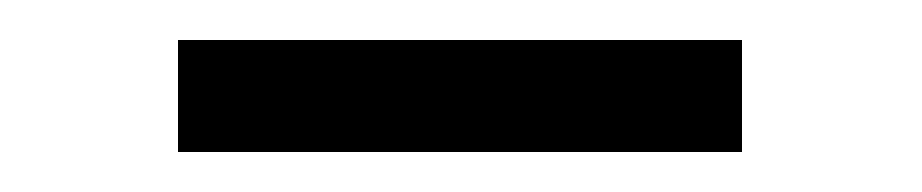

<svg xmlns="http://www.w3.org/2000/svg" viewBox="-20 -769 461 96"><path d="M351 -693H69V-749H351Z"/></svg>

Font: Hind Colombo
Style: Regular
Weight: 400
Designer: Jyotish Sonowal, Aditi Pimprikar
Foundry: Indian Type Foundry
Version: Version 1.000;PS 1.0;hotconv 1.0.86;makeotf.lib2.5.63406; tt